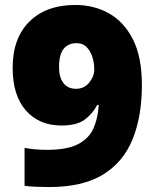

<svg xmlns="http://www.w3.org/2000/svg" viewBox="-20 -744 626 774"><path d="M552 -401Q552 -274 514 -181.5Q476 -89 394 -39.5Q312 10 179 10Q157 10 128 9Q99 8 79 5V-148Q100 -144 121 -142Q142 -140 170 -140Q251 -140 295 -163Q339 -186 357 -227Q375 -268 378 -321H372Q353 -285 321 -261.5Q289 -238 228 -238Q138 -238 84.5 -298.5Q31 -359 31 -471Q31 -590 98.5 -657Q166 -724 284 -724Q359 -724 419.5 -690Q480 -656 516 -585Q552 -514 552 -401ZM289 -570Q255 -570 236.5 -547Q218 -524 218 -473Q218 -433 235.5 -409.5Q253 -386 287 -386Q319 -386 339.5 -411Q360 -436 360 -464Q360 -490 352.5 -514Q345 -538 329.5 -554Q314 -570 289 -570Z"/></svg>

Font: Noto Sans Meetei Mayek Black
Style: Regular
Weight: 900
Designer: Monotype Design Team and Neelakash Kshetrimayum
Foundry: Monotype Imaging Inc.
Version: Version 2.002; ttfautohint (v1.8.4.7-5d5b)